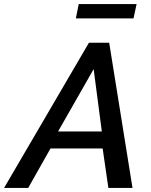

<svg xmlns="http://www.w3.org/2000/svg" viewBox="-70 -919 739 939"><path d="M365 -710H464L578 0H460L432 -193H177L68 0H-50ZM428 -276 388 -581 214 -276ZM301 -829 315 -899H598L583 -829Z"/></svg>

Font: Raleway SemiBold
Style: Italic
Weight: 600
Italic angle: -12°
Designer: Matt McInerney, Pablo Impallari, Rodrigo Fuenzalida
Foundry: Matt McInerney, Pablo Impallari, Rodrigo Fuenzalida
Version: Version 4.026